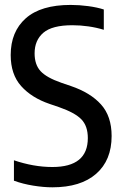

<svg xmlns="http://www.w3.org/2000/svg" viewBox="-20 -770 509 799"><path d="M198 9.5Q161.5 9.5 118.2 2.5Q75 -4.5 38 -18V-103Q77.5 -89.5 118 -82.2Q158.5 -75 198 -75Q345.5 -75 345.5 -195.5Q345.5 -245.5 318.8 -273.2Q292 -301 226 -324L186.5 -337.5Q111.5 -363 68 -411.8Q24.5 -460.5 24.5 -541Q24.5 -638 87.2 -693.8Q150 -749.5 274 -749.5Q310 -749.5 347.2 -744.5Q384.5 -739.5 412 -730.5V-646Q381 -655.5 347.8 -660.2Q314.5 -665 281 -665Q197 -665 160.5 -633.8Q124 -602.5 124 -548Q124 -501 148.8 -474Q173.5 -447 235.5 -425.5L275 -412Q356 -384.5 400.2 -335.5Q444.5 -286.5 444.5 -204Q444.5 -103 380.2 -46.8Q316 9.5 198 9.5Z"/></svg>

Font: Encode Sans Condensed Condensed Medium
Style: Regular
Weight: 500
Width: 3
Designer: Multiple Designers
Foundry: Impallari Type
Version: Version 3.000; ttfautohint (v1.8.3) -l 8 -r 50 -G 200 -x 14 